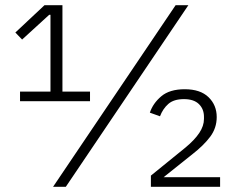

<svg xmlns="http://www.w3.org/2000/svg" viewBox="-20 -718 905 738"><path d="M57 -329V-366H174V-661H169L65 -566L39 -593L151 -698H220V-366H326V-329ZM184 0 655 -698H704L233 0ZM826 0H560V-43L693 -151Q728 -180 746 -207Q764 -234 764 -261V-269Q764 -299 744.5 -318Q725 -337 687 -337Q648 -337 627 -318.5Q606 -300 595 -271L556 -285Q568 -321 600 -348Q632 -375 690 -375Q750 -375 781.5 -344.5Q813 -314 813 -268Q813 -226 788 -192.5Q763 -159 718 -124L609 -37H826Z"/></svg>

Font: IBM Plex Sans Thai Light
Style: Regular
Weight: 300
Designer: Mike Abbink, Paul van der Laan, Pieter van Rosmalen, Ben Mitchell, Mark Frömberg
Foundry: Bold Monday
Version: Version 1.2